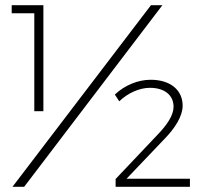

<svg xmlns="http://www.w3.org/2000/svg" viewBox="-20 -719 798 739"><path d="M25 -699V-668H112V-291H147V-699ZM561 -699 28 0H73L605 -699ZM585 -199 425 -30V0H711V-31H467L609 -180C655 -226 683 -273 683 -312C683 -373 635 -412 560 -412C511 -412 460 -391 422 -355L439 -329C472 -361 517 -381 557 -381C613 -381 648 -353 648 -308C648 -276 624 -239 585 -199Z"/></svg>

Font: Montserrat ExtraLight
Style: Regular
Weight: 250
Designer: Julieta Ulanovsky
Foundry: Julieta Ulanovsky
Version: Version 4.000